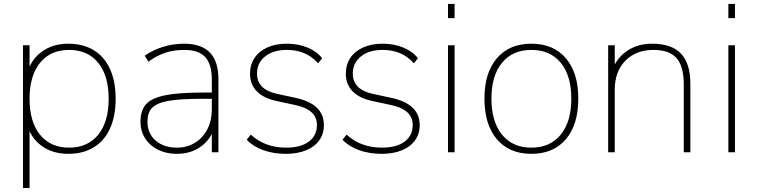

<svg xmlns="http://www.w3.org/2000/svg" viewBox="-20 -767 3817 967"><path d="M562.5 -269.5Q562.5 -182.6 534.2 -120.1Q505.9 -57.6 452.1 -24.9Q398.4 7.8 324.2 7.8Q244.1 7.8 188.5 -33.2Q132.8 -74.2 114.3 -147.5H128.9V179.7H95.7V-539.1H128.9V-391.6H114.3Q133.8 -464.8 189.5 -505.9Q245.1 -546.9 324.2 -546.9Q398.4 -546.9 452.1 -514.2Q505.9 -481.4 534.2 -418.9Q562.5 -356.4 562.5 -269.5ZM128.9 -269.5Q128.9 -153.3 181.6 -88.4Q234.4 -23.4 328.1 -23.4Q421.9 -23.4 474.6 -88.4Q527.3 -153.3 527.3 -269.5Q527.3 -385.7 474.6 -450.7Q421.9 -515.6 328.1 -515.6Q234.4 -515.6 181.6 -450.7Q128.9 -385.7 128.9 -269.5Z M687.5 -153.3Q687.5 -210 714.8 -241.2Q742.2 -272.5 809.1 -286.6Q876 -300.8 999 -300.8H1059.6V-269.5H1000Q886.7 -269.5 827.6 -258.8Q768.6 -248 745.6 -223.6Q722.7 -199.2 722.7 -154.3Q722.7 -94.7 763.7 -59.1Q804.7 -23.4 871.1 -23.4Q921.9 -23.4 961.9 -47.9Q1002 -72.3 1024.4 -116.2Q1046.9 -160.2 1046.9 -215.8V-365.2Q1046.9 -443.4 1013.7 -479.5Q980.5 -515.6 909.2 -515.6Q856.4 -515.6 813 -501.5Q769.5 -487.3 727.5 -456.1L709 -486.3Q748 -514.6 800.3 -530.8Q852.5 -546.9 906.2 -546.9Q994.1 -546.9 1037.1 -502.4Q1080.1 -458 1080.1 -368.2V0H1046.9V-129.9H1061.5Q1043.9 -67.4 993.2 -29.8Q942.4 7.8 870.1 7.8Q818.4 7.8 776.4 -12.7Q734.4 -33.2 710.9 -70.3Q687.5 -107.4 687.5 -153.3Z M1222.7 -63.5 1243.2 -88.9Q1279.3 -55.7 1323.7 -39.6Q1368.2 -23.4 1421.9 -23.4Q1494.1 -23.4 1535.2 -53.7Q1576.2 -84 1576.2 -137.7Q1576.2 -176.8 1548.8 -201.7Q1521.5 -226.6 1465.8 -238.3L1375 -257.8Q1308.6 -271.5 1273.9 -306.6Q1239.3 -341.8 1239.3 -395.5Q1239.3 -441.4 1262.2 -475.6Q1285.2 -509.8 1327.1 -528.3Q1369.1 -546.9 1424.8 -546.9Q1482.4 -546.9 1529.3 -527.3Q1576.2 -507.8 1602.5 -473.6L1582 -448.2Q1551.8 -482.4 1512.7 -499Q1473.6 -515.6 1424.8 -515.6Q1356.4 -515.6 1315.4 -482.9Q1274.4 -450.2 1274.4 -396.5Q1274.4 -356.4 1299.8 -330.6Q1325.2 -304.7 1377 -293.9L1467.8 -274.4Q1540 -258.8 1575.7 -224.6Q1611.3 -190.4 1611.3 -136.7Q1611.3 -92.8 1587.9 -60.1Q1564.5 -27.3 1521 -9.8Q1477.5 7.8 1419.9 7.8Q1356.4 7.8 1304.7 -11.2Q1252.9 -30.3 1222.7 -63.5Z M1705.1 -63.5 1725.6 -88.9Q1761.7 -55.7 1806.2 -39.6Q1850.6 -23.4 1904.3 -23.4Q1976.6 -23.4 2017.6 -53.7Q2058.6 -84 2058.6 -137.7Q2058.6 -176.8 2031.2 -201.7Q2003.9 -226.6 1948.2 -238.3L1857.4 -257.8Q1791 -271.5 1756.3 -306.6Q1721.7 -341.8 1721.7 -395.5Q1721.7 -441.4 1744.6 -475.6Q1767.6 -509.8 1809.6 -528.3Q1851.6 -546.9 1907.2 -546.9Q1964.8 -546.9 2011.7 -527.3Q2058.6 -507.8 2085 -473.6L2064.5 -448.2Q2034.2 -482.4 1995.1 -499Q1956.1 -515.6 1907.2 -515.6Q1838.9 -515.6 1797.9 -482.9Q1756.8 -450.2 1756.8 -396.5Q1756.8 -356.4 1782.2 -330.6Q1807.6 -304.7 1859.4 -293.9L1950.2 -274.4Q2022.5 -258.8 2058.1 -224.6Q2093.8 -190.4 2093.8 -136.7Q2093.8 -92.8 2070.3 -60.1Q2046.9 -27.3 2003.4 -9.8Q1960 7.8 1902.3 7.8Q1838.9 7.8 1787.1 -11.2Q1735.4 -30.3 1705.1 -63.5Z M2236.3 -747.1H2269.5V-675.8H2236.3ZM2236.3 -539.1H2269.5V0H2236.3Z M2419.9 -270.5Q2419.9 -400.4 2482.4 -473.6Q2544.9 -546.9 2656.2 -546.9Q2767.6 -546.9 2830.1 -473.6Q2892.6 -400.4 2892.6 -270.5Q2892.6 -139.6 2830.1 -65.9Q2767.6 7.8 2656.2 7.8Q2544.9 7.8 2482.4 -65.9Q2419.9 -139.6 2419.9 -270.5ZM2857.4 -270.5Q2857.4 -385.7 2804.2 -450.7Q2751 -515.6 2656.2 -515.6Q2561.5 -515.6 2508.3 -450.7Q2455.1 -385.7 2455.1 -270.5Q2455.1 -154.3 2508.3 -88.9Q2561.5 -23.4 2656.2 -23.4Q2751 -23.4 2804.2 -88.9Q2857.4 -154.3 2857.4 -270.5Z M3043 -539.1H3076.2V-411.1H3062.5Q3085 -474.6 3138.2 -510.7Q3191.4 -546.9 3264.6 -546.9Q3362.3 -546.9 3409.7 -497.1Q3457 -447.3 3457 -344.7V0H3423.8V-340.8Q3423.8 -432.6 3387.7 -474.1Q3351.6 -515.6 3271.5 -515.6Q3182.6 -515.6 3129.4 -460.9Q3076.2 -406.2 3076.2 -315.4V0H3043Z M3648.4 -747.1H3681.6V-675.8H3648.4ZM3648.4 -539.1H3681.6V0H3648.4Z"/></svg>

Font: Min Sans VF VF
Style: Regular
Weight: 400
Designer: Jinseong-Kim, NotoSansCJK, Nunito
Foundry: Jinseong-Kim
Version: Version 1.420;Glyphs 3.1.2 (3151)